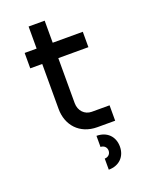

<svg xmlns="http://www.w3.org/2000/svg" viewBox="-163 -732 816 1055"><g transform="rotate(-20 245.0 -204.0)"><path d="M70 -520V-430H140V-167C140 -72 203 0 306 0H410V-90H306C265 -90 234 -122 234 -167V-430H410V-520H234V-649H140V-520ZM285 241C346 241 386 201 386 142C386 83 346 43 285 43V108C305 108 320 122 320 142C320 162 305 176 285 176Z"/></g></svg>

Font: Grotesk 02 Mince
Style: Bold
Weight: 400
Designer: Frank Adebiaye, contributions by Jérémy Landes, Ariel Martín Pérez
Foundry: Velvetyne Type Foundry
Version: Version 3.000;Glyphs 3.1.2 (3150)